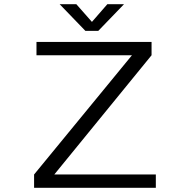

<svg xmlns="http://www.w3.org/2000/svg" viewBox="-20 -901 890 921"><path d="M575 -881 451.5 -753H389.5L266 -881H346L421 -796L495 -881ZM240.5 -64H727.5V0H143.5V-64L613 -636H155V-700H707V-636Z"/></svg>

Font: League Mono Wide Light
Style: Regular
Weight: 300
Width: 8
Designer: Tyler Finck
Foundry: The League of Moveable Type / Tyler Finck
Version: Version 2.210